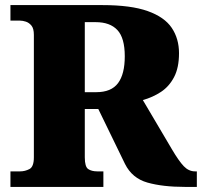

<svg xmlns="http://www.w3.org/2000/svg" viewBox="-20 -734 793 754"><path d="M21 0V-61H59Q78 -61 95.5 -70Q113 -79 113 -116V-597Q113 -622 103.5 -633.5Q94 -645 81.5 -649Q69 -653 59 -653H21V-714H382Q494 -714 560 -690.5Q626 -667 654.5 -624.5Q683 -582 683 -525Q683 -468 663.5 -431Q644 -394 612 -373Q580 -352 541 -341L655 -148Q682 -102 701.5 -81.5Q721 -61 746 -61H753V0H706Q619 0 559 -17Q499 -34 471 -90L366 -306H313V-116Q313 -79 326.5 -70Q340 -61 362 -61H386V0ZM358 -372Q417 -372 443.5 -407.5Q470 -443 470 -513Q470 -585 441 -616Q412 -647 356 -647H313V-372Z"/></svg>

Font: Noto Serif Devanagari Black
Style: Regular
Weight: 900
Designer: Universal Thirst, Indian Type Foundry and the Monotype Design Team
Foundry: Monotype Imaging Inc.
Version: Version 2.004; ttfautohint (v1.8.4.7-5d5b)